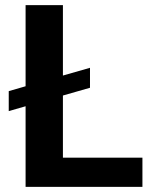

<svg xmlns="http://www.w3.org/2000/svg" viewBox="-20 -731 598 751"><path d="M537.1 -114.3V0H80.1V-315.4L14.2 -296.4V-374.5L80.1 -393.6V-710.9H226.1V-435.5L332 -465.8V-387.7L226.1 -357.4V-114.3Z"/></svg>

Font: Vazirmatn UI FD
Style: Bold
Weight: 700
Designer: Saber Rastikerdar
Foundry: Saber Rastikerdar
Version: Version 33.003